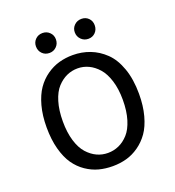

<svg xmlns="http://www.w3.org/2000/svg" viewBox="-132 -817 850 933"><g transform="rotate(-20 293.0 -350.5)"><path d="M54.2 -274.9Q54.2 -335.9 67.6 -385.3Q81.1 -434.6 103.5 -467Q126 -499.5 157 -521.2Q188 -543 221.9 -552.5Q255.9 -562 293 -562Q339.8 -562 381.3 -546.1Q422.9 -530.3 457.3 -497.3Q491.7 -464.4 512 -407.2Q532.2 -350.1 532.2 -274.9Q532.2 -213.4 518.8 -163.8Q505.4 -114.3 482.7 -82Q460 -49.8 429 -28.1Q397.9 -6.3 364.3 2.9Q330.6 12.2 293 12.2Q255.4 12.2 221.9 3.4Q188.5 -5.4 157.2 -26.6Q126 -47.9 103.5 -80.1Q81.1 -112.3 67.6 -162.1Q54.2 -211.9 54.2 -274.9ZM448.2 -274.9Q448.2 -330.6 434.8 -373.8Q421.4 -417 398.9 -442.4Q376.5 -467.8 349.6 -480.5Q322.8 -493.2 293 -493.2Q263.2 -493.2 236.6 -481.2Q210 -469.2 187.3 -444.6Q164.6 -419.9 151.4 -376.2Q138.2 -332.5 138.2 -274.9Q138.2 -217.8 151.4 -174.3Q164.6 -130.9 187.3 -105.7Q210 -80.6 236.6 -68.4Q263.2 -56.2 293 -56.2Q322.8 -56.2 349.6 -68.1Q376.5 -80.1 398.9 -104.7Q421.4 -129.4 434.8 -173.1Q448.2 -216.8 448.2 -274.9ZM140.1 -662.1Q140.1 -683.6 154.8 -698.2Q169.4 -712.9 191.9 -712.9Q213.4 -712.9 228.3 -698.2Q243.2 -683.6 243.2 -662.1Q243.2 -639.6 228.3 -624.8Q213.4 -609.9 191.9 -609.9Q169.4 -609.9 154.8 -624.8Q140.1 -639.6 140.1 -662.1ZM340.8 -662.1Q340.8 -683.6 356 -698.2Q371.1 -712.9 393.1 -712.9Q415 -712.9 429.4 -698.5Q443.8 -684.1 443.8 -662.1Q443.8 -639.6 429.4 -624.8Q415 -609.9 393.1 -609.9Q371.1 -609.9 356 -625Q340.8 -640.1 340.8 -662.1Z"/></g></svg>

Font: Junction Regular
Style: Regular
Weight: 500
Designer: Caroline Hadilaksono
Foundry: Caroline Hadilaksono
Version: Version 1.056